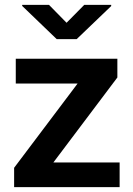

<svg xmlns="http://www.w3.org/2000/svg" viewBox="-20 -770 546 790"><path d="M472.2 -101.6V0H38.1V-79.6L299.3 -426.3H44.9V-528.3H462.9V-451.2L199.7 -101.6ZM181.6 -750 253.9 -676.3 326.7 -750H437.5V-745.1L295.4 -608.9H213.4L71.3 -745.6V-750Z"/></svg>

Font: Vazirmatn RD UI SemiBold
Style: Regular
Weight: 600
Designer: Saber Rastikerdar
Foundry: Saber Rastikerdar
Version: Version 33.003